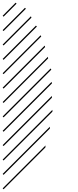

<svg xmlns="http://www.w3.org/2000/svg" viewBox="-23 -978 574 1416"><path d="M311.5 109.9 3.4 418 -3.4 411.1 313 94.7ZM344.7 -29.8 3.4 311.5 -3.4 304.7 344.7 -43.5ZM363.8 -154.8 3.4 205.6 -3.4 198.7 363.3 -168ZM359.9 -257.3 3.4 99.1 -3.4 92.3 359.4 -270.5ZM360.4 -363.3 3.4 -6.3 -3.4 -13.2 357.4 -374ZM355.5 -464.4 3.4 -112.3 -3.4 -119.1 350.6 -473.1ZM332 -547.4 3.4 -218.8 -3.4 -225.6 330.1 -559.1ZM309.6 -630.9 3.4 -324.7 -3.4 -331.5 306.6 -641.6ZM281.2 -709 3.4 -431.2 -3.4 -438 276.4 -717.8ZM249 -782.2 3.4 -536.6 -3.4 -543.5 242.2 -789.1ZM209 -848.1 3.4 -642.6 -3.4 -649.4 205.1 -857.9ZM168 -913.6 3.4 -749 -3.4 -755.9 161.1 -920.4ZM92.3 -958 99.1 -951.2 3.4 -855 -3.4 -861.8Z"/></svg>

Font: AzarMehrMSRS2
Style: Regular
Weight: 1
Designer: Amin Abedi
Version: Version 1.00